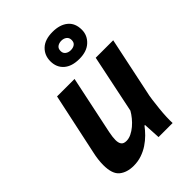

<svg xmlns="http://www.w3.org/2000/svg" viewBox="-221 -842 955 955"><g transform="rotate(-45 256.5 -364.5)"><path d="M241 -500 176 -191Q170 -161 170 -141Q170 -121 178 -110Q186 -99 206 -99Q223 -99 240.5 -107.5Q258 -116 274 -129.5Q290 -143 303.5 -159.5Q317 -176 326 -192L390 -500H513L450 -200Q445 -180 441.5 -153Q438 -126 435 -97.5Q432 -69 431 -43Q430 -17 431 0H332L327 -90H323Q309 -71 290.5 -52.5Q272 -34 249.5 -19Q227 -4 200.5 5Q174 14 144 14Q97 14 68 -9.5Q39 -33 39 -96Q39 -133 49 -177L118 -500ZM218 -647Q218 -689 246.5 -716Q275 -743 329 -743Q380 -743 410 -718.5Q440 -694 440 -647Q440 -608 410.5 -580.5Q381 -553 329 -553Q276 -553 247 -578.5Q218 -604 218 -647ZM290 -647Q290 -631 301.5 -622.5Q313 -614 329 -614Q346 -614 357 -622Q368 -630 368 -647Q368 -664 356.5 -672.5Q345 -681 329 -681Q313 -681 301.5 -673Q290 -665 290 -647Z"/></g></svg>

Font: PT Sans
Style: Bold Italic
Weight: 700
Italic angle: -12°
Designer: A.Korolkova, O.Umpeleva, V.Yefimov
Foundry: ParaType Ltd
Version: Version 2.003W OFL